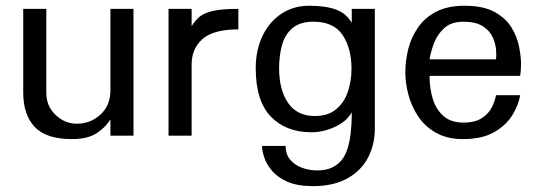

<svg xmlns="http://www.w3.org/2000/svg" viewBox="-20 -465 1850 658"><path d="M226.6 11.7Q137.7 11.7 98.6 -30.3Q59.6 -72.3 59.6 -147.5V-434.6H138.7V-146.5Q138.7 -101.6 170.4 -71.3Q202.1 -41 243.2 -41Q290 -41 324.2 -72.3Q358.4 -103.5 358.4 -155.3V-434.6H437.5V0H358.4V-55.7Q340.8 -27.3 310.1 -7.8Q279.3 11.7 226.6 11.7Z M557.6 0V-434.6H636.7V-375Q648.4 -394.5 664.1 -407.7Q679.7 -420.9 710.4 -427.7Q741.2 -434.6 796.9 -434.6V-364.3Q711.9 -364.3 674.3 -331.5Q636.7 -298.8 636.7 -243.2V0Z M1052.7 172.9Q999 172.9 964.8 157.7Q930.7 142.6 911.6 119.6Q892.6 96.7 885.3 73.7Q877.9 50.8 877.9 35.2H959Q959 64.5 975.1 83Q991.2 101.6 1016.1 110.4Q1041 119.1 1067.4 119.1Q1127.9 119.1 1156.7 75.7Q1185.5 32.2 1185.5 -80.1Q1168 -48.8 1127.9 -30.3Q1087.9 -11.7 1047.9 -11.7Q960 -11.7 908.2 -65.4Q856.4 -119.1 856.4 -231.4Q856.4 -293 879.4 -341.3Q902.3 -389.6 943.8 -417.5Q985.4 -445.3 1039.1 -445.3Q1096.7 -445.3 1131.8 -432.1Q1167 -418.9 1185.5 -386.7V-434.6H1264.6V-24.4Q1264.6 31.2 1240.7 76.2Q1216.8 121.1 1169.4 147Q1122.1 172.9 1052.7 172.9ZM1058.6 -67.4Q1104.5 -67.4 1132.3 -90.8Q1160.2 -114.3 1172.4 -151.4Q1184.6 -188.5 1184.6 -229.5Q1184.6 -298.8 1154.3 -344.7Q1124 -390.6 1053.7 -390.6Q1008.8 -390.6 982.9 -369.1Q957 -347.7 946.8 -311.5Q936.5 -275.4 936.5 -231.4Q936.5 -157.2 967.3 -112.3Q998 -67.4 1058.6 -67.4Z M1566.4 11.7Q1512.7 11.7 1474.6 -9.8Q1436.5 -31.2 1413.6 -65.4Q1390.6 -99.6 1379.9 -139.6Q1369.1 -179.7 1369.1 -216.8Q1369.1 -257.8 1379.4 -297.9Q1389.6 -337.9 1413.1 -371.6Q1436.5 -405.3 1475.6 -425.3Q1514.6 -445.3 1572.3 -445.3Q1635.7 -445.3 1674.3 -424.3Q1712.9 -403.3 1732.4 -371.6Q1752 -339.8 1758.8 -305.7Q1765.6 -271.5 1765.6 -246.1Q1765.6 -224.6 1762.7 -205.1H1452.1Q1452.1 -160.2 1463.9 -124Q1475.6 -87.9 1501 -66.4Q1526.4 -44.9 1568.4 -44.9Q1608.4 -44.9 1631.8 -60.5Q1655.3 -76.2 1666 -98.1Q1676.8 -120.1 1679.7 -138.7H1762.7Q1756.8 -103.5 1734.9 -68.8Q1712.9 -34.2 1671.9 -11.2Q1630.9 11.7 1566.4 11.7ZM1452.1 -261.7H1679.7Q1680.7 -266.6 1680.7 -271.5Q1680.7 -276.4 1680.7 -281.2Q1680.7 -309.6 1669.9 -334.5Q1659.2 -359.4 1634.8 -375Q1610.4 -390.6 1568.4 -390.6Q1526.4 -390.6 1502.4 -368.7Q1478.5 -346.7 1467.3 -316.9Q1456.1 -287.1 1452.1 -261.7Z"/></svg>

Font: Padauk
Style: Regular
Weight: 400
Designer: Debbi Hosken, Becca Hirsbrunner Spalinger
Foundry: SIL International
Version: Version 5.003